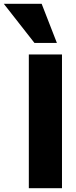

<svg xmlns="http://www.w3.org/2000/svg" viewBox="-88 -989 405 1019"><path d="M241 10H65V-700H241ZM214 -761H95L-68 -969H133Z"/></svg>

Font: Repo ExtraBold
Style: Bold
Weight: 700
Designer: Stefan Peev
Foundry: Context Ltd
Version: Version 1.502